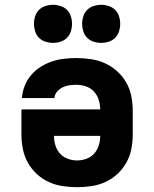

<svg xmlns="http://www.w3.org/2000/svg" viewBox="-20 -769 640 797"><path d="M300 8Q270 8 240 3.5Q210 -1 182.5 -13.5Q155 -26 132.5 -47Q110 -68 95.5 -94Q81 -120 75 -150Q69 -180 69 -210V-315H396Q396 -336 389.5 -355.5Q383 -375 369.5 -389.5Q356 -404 336.5 -410.5Q317 -417 297 -417Q282 -417 267.5 -415Q253 -413 240 -406.5Q227 -400 217 -388.5Q207 -377 206 -362H71Q73 -388 82.5 -412.5Q92 -437 109 -457Q126 -477 148 -491Q170 -505 194.5 -513.5Q219 -522 245 -525Q271 -528 297 -528Q327 -528 357.5 -523.5Q388 -519 415.5 -506.5Q443 -494 466 -473.5Q489 -453 504 -426.5Q519 -400 525 -370Q531 -340 531 -310V-210Q531 -180 525 -150Q519 -120 504.5 -94Q490 -68 467.5 -47Q445 -26 417.5 -13.5Q390 -1 360 3.5Q330 8 300 8ZM300 -103Q320 -103 339 -110Q358 -117 371 -131.5Q384 -146 390 -165.5Q396 -185 396 -205H204Q204 -185 210 -165.5Q216 -146 229 -131.5Q242 -117 261 -110Q280 -103 300 -103ZM400 -591Q384 -591 368.5 -596Q353 -601 342 -612Q331 -623 326 -638.5Q321 -654 321 -670Q321 -686 326 -701.5Q331 -717 342 -728Q353 -739 368.5 -744Q384 -749 400 -749Q416 -749 431.5 -744Q447 -739 458 -728Q469 -717 474 -701.5Q479 -686 479 -670Q479 -654 474 -638.5Q469 -623 458 -612Q447 -601 431.5 -596Q416 -591 400 -591ZM200 -591Q184 -591 168.5 -596Q153 -601 142 -612Q131 -623 126 -638.5Q121 -654 121 -670Q121 -686 126 -701.5Q131 -717 142 -728Q153 -739 168.5 -744Q184 -749 200 -749Q216 -749 231.5 -744Q247 -739 258 -728Q269 -717 274 -701.5Q279 -686 279 -670Q279 -654 274 -638.5Q269 -623 258 -612Q247 -601 231.5 -596Q216 -591 200 -591Z"/></svg>

Font: Iosevka Custom Heavy Extended
Style: Regular
Weight: 900
Width: 7
Monospace: yes
Designer: Belleve Invis
Foundry: Belleve Invis
Version: Version 11.2.4; ttfautohint (v1.8.4)